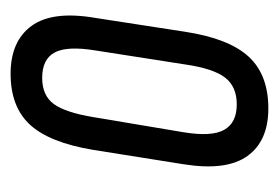

<svg xmlns="http://www.w3.org/2000/svg" viewBox="-104 -428 538 371"><g transform="rotate(-90 165.5 -243.0)"><path d="M141 6Q78 6 49 -34.5Q20 -75 33 -157L61 -333Q75 -417 109.5 -454.5Q144 -492 208 -492Q271 -492 300.5 -451.5Q330 -411 316 -329L289 -154Q276 -70 241 -32Q206 6 141 6ZM149 -55Q183 -55 200.5 -77.5Q218 -100 226 -155L253 -328Q262 -383 249 -407Q236 -431 200 -431Q166 -431 149.5 -408.5Q133 -386 124 -331L95 -158Q86 -104 99.5 -79.5Q113 -55 149 -55Z"/></g></svg>

Font: Sofia Sans Extra Condensed
Style: Italic
Weight: 400
Italic angle: -9°
Designer: Botio Nikoltchev, Ani Petrova
Foundry: lettersoup
Version: Version 4.101; ttfautohint (v1.8.4.7-5d5b)